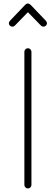

<svg xmlns="http://www.w3.org/2000/svg" viewBox="-20 -1075 316 1087"><path d="M158 -28Q158 -20 152 -14Q146 -8 138 -8Q130 -8 124 -14Q118 -20 118 -28V-782Q118 -790 124 -796Q130 -802 138 -802Q146 -802 152 -796Q158 -790 158 -782ZM240 -957Q246 -949 246 -944Q246 -936 240 -930Q234 -924 226 -924Q218 -924 212 -930L138 -1006L64 -930Q58 -924 50 -924Q42 -924 36 -930Q30 -936 30 -944Q30 -949 36 -957L121 -1046Q129 -1055 138 -1055Q146 -1055 155 -1046Z"/></svg>

Font: Tsukimi Rounded Light
Style: Regular
Weight: 300
Designer: Takashi Funayama
Foundry: Takashi Funayama
Version: Version 1.032; ttfautohint (v1.8.3)